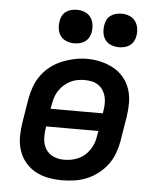

<svg xmlns="http://www.w3.org/2000/svg" viewBox="-54 -801 708 856"><g transform="rotate(5 300.0 -373.5)"><path d="M254 8Q223 8 192 2Q161 -4 135 -18.5Q109 -33 90 -56Q71 -79 61.5 -108Q52 -137 52 -168.5Q52 -200 57 -232L75 -342Q80 -370 90 -397Q100 -424 117.5 -448Q135 -472 159 -490Q183 -508 210.5 -519Q238 -530 265.5 -535.5Q293 -541 321 -541Q353 -541 383.5 -533.5Q414 -526 440 -511.5Q466 -497 485 -474Q504 -451 513.5 -422Q523 -393 523 -361.5Q523 -330 518 -298L500 -188Q495 -160 485 -133Q475 -106 457.5 -82.5Q440 -59 416 -40.5Q392 -22 365 -11Q338 0 310 4Q282 8 254 8ZM411 -305 412 -313Q415 -330 415.5 -346.5Q416 -363 412.5 -378.5Q409 -394 400.5 -407.5Q392 -421 379 -430Q366 -439 350 -442.5Q334 -446 317 -446Q301 -446 285 -443Q269 -440 254 -432.5Q239 -425 226 -413.5Q213 -402 203.5 -388Q194 -374 189 -358.5Q184 -343 181 -327L177 -305ZM256 -84Q273 -84 289 -87Q305 -90 320.5 -97Q336 -104 349 -115.5Q362 -127 371.5 -141.5Q381 -156 386.5 -171.5Q392 -187 394 -203L398 -225H164L163 -217Q159 -192 160.5 -167.5Q162 -143 174.5 -123Q187 -103 209 -93.5Q231 -84 256 -84ZM456 -605Q438 -605 421.5 -611.5Q405 -618 395 -631.5Q385 -645 382.5 -662.5Q380 -680 383 -698Q385 -711 391 -722.5Q397 -734 408 -741.5Q419 -749 431.5 -752Q444 -755 456 -755Q474 -755 490.5 -748.5Q507 -742 517 -728.5Q527 -715 530 -697.5Q533 -680 530 -662Q528 -649 521.5 -637.5Q515 -626 504.5 -618.5Q494 -611 481.5 -608Q469 -605 456 -605ZM256 -605Q238 -605 221.5 -611.5Q205 -618 195 -631.5Q185 -645 182.5 -662.5Q180 -680 183 -698Q185 -711 191 -722.5Q197 -734 208 -741.5Q219 -749 231.5 -752Q244 -755 256 -755Q274 -755 290.5 -748.5Q307 -742 317 -728.5Q327 -715 330 -697.5Q333 -680 330 -662Q328 -649 321.5 -637.5Q315 -626 304.5 -618.5Q294 -611 281.5 -608Q269 -605 256 -605Z"/></g></svg>

Font: Iosevka Curly SmBdEx
Style: Italic
Weight: 600
Width: 7
Italic angle: -9°
Monospace: yes
Designer: Belleve Invis
Foundry: Belleve Invis
Version: Version 11.1.0; ttfautohint (v1.8.3)